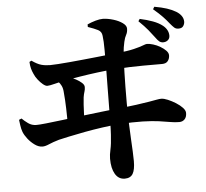

<svg xmlns="http://www.w3.org/2000/svg" viewBox="-60 -902 1120 1045"><g transform="rotate(-5 500.0 -380.0)"><path d="M853 -642Q840 -642 831 -649.5Q822 -657 810 -674Q796 -693 778 -715Q760 -737 728 -768L736 -780Q774 -772 806.5 -760Q839 -748 860 -731Q889 -707 889 -675Q889 -660 878.5 -651Q868 -642 853 -642ZM580 79Q546 79 527.5 48Q509 17 509 -36Q509 -57 515.5 -85.5Q522 -114 525 -165Q527 -194 527.5 -236.5Q528 -279 528.5 -326.5Q529 -374 529.5 -419.5Q530 -465 530.5 -501.5Q531 -538 531 -557Q531 -600 531 -627Q531 -654 530 -672.5Q529 -691 527 -706Q525 -729 505.5 -739Q486 -749 451 -761V-775Q473 -785 496 -791.5Q519 -798 537 -798Q564 -797 593.5 -788Q623 -779 643 -764.5Q663 -750 663 -734Q663 -714 655 -700Q647 -686 642 -663Q635 -632 633 -605Q631 -578 630 -553Q629 -529 628 -495.5Q627 -462 626.5 -419.5Q626 -377 626 -329.5Q626 -282 627.5 -232.5Q629 -183 632 -133Q634 -95 635.5 -65.5Q637 -36 637 -12Q637 35 624 57Q611 79 580 79ZM296 -236Q296 -258 296 -282Q296 -306 295 -330Q294 -354 293 -375.5Q292 -397 290 -414Q289 -439 281.5 -454Q274 -469 265 -477.5Q256 -486 250 -490L253 -502Q272 -503 291 -501.5Q310 -500 330 -495Q345 -491 362.5 -481.5Q380 -472 393 -460.5Q406 -449 406 -437Q406 -423 402 -411.5Q398 -400 395 -381Q393 -366 391.5 -341.5Q390 -317 389 -289.5Q388 -262 388 -239ZM149 -134Q128 -134 107 -149Q86 -164 70 -184.5Q54 -205 47 -223Q41 -239 38 -260.5Q35 -282 34 -290L48 -296Q62 -282 81.5 -268Q101 -254 126 -254Q141 -254 179.5 -258Q218 -262 270 -268.5Q322 -275 378 -282Q434 -289 484 -294.5Q534 -300 568 -304Q634 -310 677 -316Q720 -322 747 -326.5Q774 -331 789.5 -334Q805 -337 815 -337Q829 -337 850.5 -328Q872 -319 893.5 -305.5Q915 -292 929 -277Q943 -262 943 -248Q943 -226 931.5 -214Q920 -202 902 -202Q878 -202 853 -206.5Q828 -211 792.5 -216Q757 -221 704 -222.5Q651 -224 571 -219Q532 -216 482.5 -209Q433 -202 384.5 -193Q336 -184 297 -175.5Q258 -167 241 -163Q207 -153 185.5 -143.5Q164 -134 149 -134ZM204 -461Q194 -461 180.5 -472Q167 -483 154 -499.5Q141 -516 134 -533Q127 -548 123 -563Q119 -578 118 -599L129 -605Q159 -584 181 -578Q203 -572 229 -572Q245 -572 273 -574Q301 -576 336.5 -579Q372 -582 410 -586Q448 -590 483.5 -593.5Q519 -597 548 -600.5Q577 -604 593 -605Q655 -611 689.5 -619.5Q724 -628 740.5 -634.5Q757 -641 763 -641Q777 -641 797 -635Q817 -629 835.5 -618Q854 -607 866 -594.5Q878 -582 878 -569Q878 -551 868 -538Q858 -525 836 -525Q820 -525 793.5 -525Q767 -525 732 -525Q697 -525 657 -523.5Q617 -522 575 -519Q531 -516 480.5 -509.5Q430 -503 384 -495.5Q338 -488 305 -482Q274 -476 245 -468.5Q216 -461 204 -461ZM942 -709Q928 -709 919 -717Q910 -725 896 -742Q882 -760 863.5 -779.5Q845 -799 813 -826L821 -839Q861 -832 888.5 -823Q916 -814 938 -801Q956 -790 966 -775.5Q976 -761 976 -744Q976 -732 968.5 -720.5Q961 -709 942 -709Z"/></g></svg>

Font: Noto Serif TC ExtraBold
Style: Regular
Weight: 800
Designer: Ryoko NISHIZUKA 西塚涼子 (kana & ideographs); Frank Grießhammer (Latin, Greek & Cyrillic); Wenlong ZHANG 张文龙 (bopomofo); San
Foundry: Adobe
Version: Version 2.002-H1;hotconv 1.1.0;makeotfexe 2.6.0